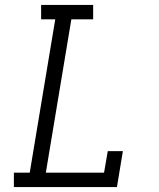

<svg xmlns="http://www.w3.org/2000/svg" viewBox="-20 -755 640 775"><path d="M452 0H36V-58H100L203 -677H146V-735H356V-677H268L165 -58H400L415 -145H476Z"/></svg>

Font: Iosevka HT Light Extended
Style: Italic
Weight: 300
Width: 7
Italic angle: -9°
Monospace: yes
Designer: Belleve Invis
Foundry: Belleve Invis
Version: Version 32.3.0; ttfautohint (v1.8.4)